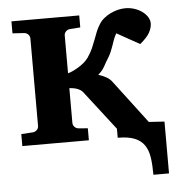

<svg xmlns="http://www.w3.org/2000/svg" viewBox="-49 -546 688 748"><g transform="rotate(-5 295.0 -172.0)"><path d="M521 155.8Q521 118.2 516.8 89.1Q512.7 60.1 499.5 40.3Q486.3 20.5 461.4 10.3Q436.5 0 395 0V-35.2L276.9 -188Q272.5 -193.8 265.9 -197.8Q259.3 -201.7 252 -204.1Q244.6 -206.5 237.3 -207.5Q230 -208.5 224.1 -209V-73.2Q224.1 -64 230.5 -57.4Q236.8 -50.8 246.1 -49.8L282.2 -46.9V0H22V-46.9L67.9 -49.8Q77.1 -50.8 83.5 -57.4Q89.8 -64 89.8 -73.2V-415Q89.8 -423.8 83.5 -430.4Q77.1 -437 67.9 -438L22 -440.9V-487.8H287.1V-440.9L246.1 -438Q236.8 -437 230.5 -430.4Q224.1 -423.8 224.1 -415V-267.1Q232.4 -269 243.4 -274.2Q254.4 -279.3 265.6 -286.1Q276.9 -293 287.4 -301.8Q297.9 -310.5 305.2 -320.8Q317.9 -339.4 325.2 -356Q332.5 -372.6 338.1 -387.9Q343.8 -403.3 349.6 -418.2Q355.5 -433.1 365.2 -448.2Q372.6 -460 384.3 -469.5Q396 -479 409.9 -485.8Q423.8 -492.7 438.7 -496.3Q453.6 -500 467.8 -500Q487.8 -500 504.9 -494.1Q522 -488.3 534.7 -478.8Q547.4 -469.2 554.7 -457.3Q562 -445.3 562 -433.1Q562 -416 552.2 -397.7Q542.5 -379.4 514.2 -356L424.8 -405.8Q418 -394 413.8 -382.6Q409.7 -371.1 405.8 -359.6Q401.9 -348.1 397 -336.4Q392.1 -324.7 384.8 -313Q376 -299.3 366.9 -282.2Q357.9 -265.1 340.8 -251Q357.9 -245.6 372.3 -237.5Q386.7 -229.5 396 -215.8L521 -50.8L582 -46.9V155.8Z"/></g></svg>

Font: Charis SIL CyrE
Style: Bold
Weight: 700
Foundry: SIL International
Version: Version 5.000